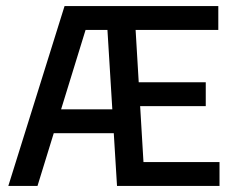

<svg xmlns="http://www.w3.org/2000/svg" viewBox="-20 -615 769 635"><path d="M7.5 0 193.5 -595H379.5V-516H263L104 0ZM108.5 -174.5 128 -253.5H383.5V-174.5ZM367 0 330.5 -595H702V-516H428.5L454.5 -79H706V0ZM411.5 -264V-343H660.5V-264Z"/></svg>

Font: Encode Sans SC Condensed Medium
Style: Regular
Weight: 500
Width: 3
Designer: Multiple Designers
Foundry: Impallari Type
Version: Version 3.002